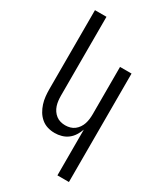

<svg xmlns="http://www.w3.org/2000/svg" viewBox="-231 -824 963 1127"><g transform="rotate(30 250.0 -260.0)"><path d="M358 215V-95Q350 -73 337.5 -53Q325 -33 306.5 -19Q288 -5 265 1.5Q242 8 219 8Q194 8 170.5 1Q147 -6 128 -22Q109 -38 96.5 -59Q84 -80 76.5 -103.5Q69 -127 66.5 -151.5Q64 -176 64 -200V-735H142V-200Q142 -183 144 -166.5Q146 -150 151 -134.5Q156 -119 165.5 -105Q175 -91 188 -81Q201 -71 217 -66.5Q233 -62 250 -62Q267 -62 283 -66.5Q299 -71 312 -81Q325 -91 334.5 -105Q344 -119 349 -134.5Q354 -150 356 -166.5Q358 -183 358 -200V-520H436V215Z"/></g></svg>

Font: Iosevka
Style: Regular
Weight: 400
Monospace: yes
Designer: Belleve Invis
Foundry: Belleve Invis
Version: Version 33.2.3; ttfautohint (v1.8.4)